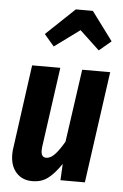

<svg xmlns="http://www.w3.org/2000/svg" viewBox="-57 -852 580 909"><g transform="rotate(5 233.0 -398.0)"><path d="M26 -103Q26 -119 29 -137L83 -530H217L164 -149Q163 -143 163 -133Q163 -100 187 -100Q209 -100 230 -123.5Q251 -147 272 -184L321 -530H454L380 0H264L268 -78Q238 -33 207 -8.5Q176 16 131 16Q83 16 54.5 -16Q26 -48 26 -103ZM177 -628 130 -683 266 -812H347L448 -676L391 -628L297 -716Z"/></g></svg>

Font: Fira Sans Extra Condensed SemiBold
Style: Italic
Weight: 600
Width: 3
Italic angle: -8°
Designer: Carrois Corporate & Edenspiekermann AG
Foundry: Carrois Corporate GbR & Edenspiekermann AG
Version: Version 4.203